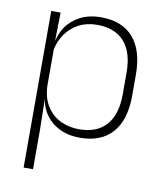

<svg xmlns="http://www.w3.org/2000/svg" viewBox="-77 -559 676 795"><g transform="rotate(10 261.0 -162.0)"><path d="M282.5 10Q234 10 196.5 -8.8Q159 -27.5 136.5 -61.5Q114 -95.5 111.5 -141H98.5L114 -177.5Q116.5 -126.5 138.5 -92.2Q160.5 -58 196 -41Q231.5 -24 274.5 -24Q348.5 -24 388 -68.2Q427.5 -112.5 427.5 -197V-289.5Q427.5 -374 388.2 -418.5Q349 -463 273.5 -463Q230.5 -463 196.8 -445.2Q163 -427.5 141.2 -396Q119.5 -364.5 112 -322.5L99 -354H111Q116.5 -393.5 138.2 -425.8Q160 -458 196.8 -477.2Q233.5 -496.5 284.5 -496.5Q373.5 -496.5 420.2 -442.8Q467 -389 467 -287.5V-199Q467 -97 419.8 -43.5Q372.5 10 282.5 10ZM76 172V-486.5H115.5L113 -361L114 -346V-138.5L113 -128L115.5 4.5V172Z"/></g></svg>

Font: Anek Bangla Medium ExtraLight
Style: Regular
Weight: 250
Version: Version 1.003